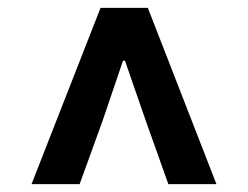

<svg xmlns="http://www.w3.org/2000/svg" viewBox="-20 -781 630 487"><path d="M60 -314H182L240 -474L292 -627H297L350 -474L407 -314H529L355 -761H235Z"/></svg>

Font: Noto Sans JP
Style: Bold
Weight: 700
Designer: Ryoko NISHIZUKA 西塚涼子 (kana, bopomofo & ideographs); Paul D. Hunt (Latin, Greek & Cyrillic); Sandoll Communications 산돌커뮤니
Foundry: Adobe
Version: Version 2.004;hotconv 1.0.118;makeotfexe 2.5.65603